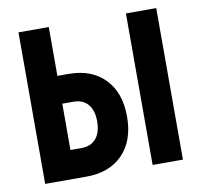

<svg xmlns="http://www.w3.org/2000/svg" viewBox="-71 -680 792 755"><g transform="rotate(-10 325.0 -302.5)"><path d="M50 0V-605H171V-410H215Q307 -410 360 -355.5Q413 -301 413 -205Q413 -109 360 -54.5Q307 0 215 0ZM171 -114H215Q253 -114 273.5 -138.5Q294 -163 294 -207Q294 -251 273.5 -275Q253 -299 215 -299H171ZM479 0V-605H600V0Z"/></g></svg>

Font: Martian Mono SemiCondensed Medium
Style: Regular
Weight: 500
Width: 4
Designer: Roman Shamin
Foundry: Evil Martians
Version: Version 1.000